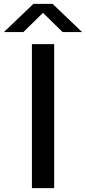

<svg xmlns="http://www.w3.org/2000/svg" viewBox="-73 -967 442 987"><path d="M91 0V-740H205.5V0ZM-53 -802 98.5 -947H197.5L349 -802H249L148 -901L47 -802Z"/></svg>

Font: Encode Sans Expanded Expanded Medium
Style: Regular
Weight: 500
Width: 7
Designer: Multiple Designers
Foundry: Impallari Type
Version: Version 3.000; ttfautohint (v1.8.3) -l 8 -r 50 -G 200 -x 14 